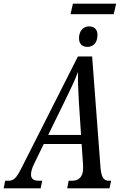

<svg xmlns="http://www.w3.org/2000/svg" viewBox="-63 -1020 658 1040"><path d="M319 -943H553L566 -1000H332ZM411 -766C437 -766 465 -783 465 -831C465 -862 446 -877 419 -877C387 -877 365 -851 365 -813C365 -781 383 -766 411 -766ZM-43 0H157L166 -41H148C119 -41 105 -51 105 -74C105 -88 109 -107 122 -133L174 -240H379L387 -127V-107C387 -62 363 -41 328 -41H309L301 0H530L539 -41H527C496 -41 485 -63 481 -118L436 -714H359L58 -119C26 -54 12 -41 -19 -41H-35ZM292 -481C323 -544 341 -583 360 -631C358 -583 361 -531 364 -472L376 -289H198Z"/></svg>

Font: Noto Serif ExtraCondensed
Style: Italic
Weight: 400
Width: 2
Italic angle: -12°
Designer: Monotype Design Team
Foundry: Monotype Imaging Inc.
Version: Version 2.014